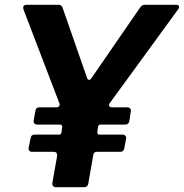

<svg xmlns="http://www.w3.org/2000/svg" viewBox="-20 -783 769 803"><path d="M213 0Q206 0 202 -5Q198 -10 199 -18L219 -131V-133Q219 -148 205 -148H114Q107 -148 102.5 -153Q98 -158 100 -166L108 -205Q110 -220 124 -220H226Q236 -220 237 -229L240 -251V-253Q240 -257 237.5 -259.5Q235 -262 232 -262H135Q128 -262 123.5 -267Q119 -272 121 -280L128 -319Q130 -334 144 -334H215Q224 -334 227.5 -339Q231 -344 228 -352L78 -744Q77 -747 77 -751Q77 -763 91 -763H225Q238 -763 242 -750L343 -460Q346 -449 353 -449Q358 -449 363 -457L567 -753Q574 -763 586 -763H716Q729 -763 729 -754Q729 -749 725 -744L440 -353Q436 -349 436 -343Q436 -339 439.5 -336.5Q443 -334 449 -334H513Q520 -334 524.5 -329Q529 -324 527 -316L521 -277Q518 -262 504 -262H401Q392 -262 390 -253L387 -231V-229Q387 -220 395 -220H493Q500 -220 504.5 -215Q509 -210 507 -202L500 -163Q497 -148 483 -148H386Q371 -148 370 -134L349 -14Q346 0 332 0Z"/></svg>

Font: Open Sauce Two
Style: Bold Italic
Weight: 700
Italic angle: -10°
Designer: Alfredo Marco Pradil
Foundry: Creative Sauce Fz LLC
Version: Version 1.477